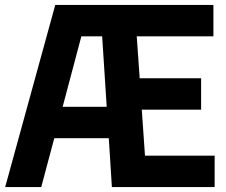

<svg xmlns="http://www.w3.org/2000/svg" viewBox="-20 -760 918 780"><path d="M569 -127.5H852V0H434.5L422 -198.5H200.5L147.5 0H1L204.5 -740H847V-612.5H535.5L547.5 -442H797V-314.5H556ZM234.5 -326H413.5L395 -612.5H310.5Z"/></svg>

Font: Encode Sans Condensed
Style: Bold
Weight: 700
Width: 3
Designer: Multiple Designers
Foundry: Impallari Type
Version: Version 2.000